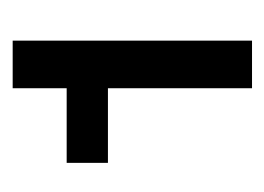

<svg xmlns="http://www.w3.org/2000/svg" viewBox="-78 -853 425 309"><g transform="rotate(-90 134.5 -698.5)"><path d="M26.9 -737.3V-803.7H147V-890.6H223.6V-505.4H147V-737.3Z"/></g></svg>

Font: Estedad-FD Bold
Style: Regular
Weight: 700
Designer: Amin Abedi
Version: Version 7.3